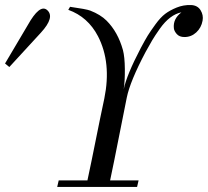

<svg xmlns="http://www.w3.org/2000/svg" viewBox="-20 -742 825 762"><path d="M784 -660Q779 -632 759 -613.5Q739 -595 712 -595Q692 -595 681.5 -607Q671 -619 670 -630Q666 -667 700 -693Q678 -689 656 -672.5Q634 -656 614 -627.5Q594 -599 584 -582Q574 -565 558 -536Q496 -419 483 -354Q418 -26 417 -26H530L524 0H207L213 -26H327L344 -107Q360 -188 377 -270L394 -351Q423 -493 369 -598Q329 -675 251 -703L258 -715Q322 -706 338 -700Q379 -684 403 -660Q448 -615 468 -543Q475 -516 475.5 -468.5Q476 -421 471 -388Q483 -445 539 -552Q556 -584 566.5 -601Q577 -618 597 -645.5Q617 -673 635.5 -687Q654 -701 681 -712Q708 -723 738 -722Q764 -721 776 -701.5Q788 -682 784 -660ZM166 -703Q200 -675 142 -612L17 -476L0 -490L90 -642Q137 -726 166 -703Z"/></svg>

Font: GFS BodoniClassic
Style: Regular
Weight: 400
Designer: George D. Matthiopoulos
Foundry: George D. Matthiopoulos
Version: Macromedia Fontographer 4.1.5 140901